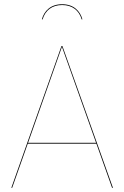

<svg xmlns="http://www.w3.org/2000/svg" viewBox="-20 -901 596 921"><path d="M278.1 -876.8C326 -876.8 358.9 -851.9 371.8 -807.9L375.3 -808.2C364.4 -848.3 333.4 -880.7 278.1 -880.7C222.7 -880.7 191.7 -848.3 180.8 -808.2L184.3 -807.9C197.2 -851.9 230.1 -876.8 278.1 -876.8ZM517.6 0H521.8L279.4 -680.1H274.8L34.3 0H38.3L113.2 -212H442.3ZM114.6 -215.9 277.1 -676.5 440.9 -215.9Z"/></svg>

Font: Fira Sans Four
Style: Regular
Weight: 100
Designer: Carrois Corporate & Edenspiekermann AG
Foundry: Carrois Corporate GbR & Edenspiekermann AG
Version: Version 4.203;PS 004.203;hotconv 1.0.88;makeotf.lib2.5.64775